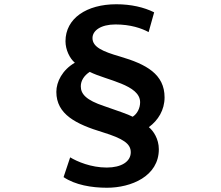

<svg xmlns="http://www.w3.org/2000/svg" viewBox="-20 -804 1040 903"><path d="M705 -746C657 -770 596 -784 527 -784C388 -784 288 -718 288 -610C288 -570 308 -529 332 -509C273 -475 245 -419 245 -372C245 -266 338 -220 463 -182C560 -152 595 -128 595 -88C595 -44 551 -16 482 -16C408 -16 343 -44 310 -64L279 29C334 66 411 79 483 79C597 79 727 25 727 -102C727 -151 701 -189 680 -206C724 -238 754 -287 754 -346C754 -455 668 -502 545 -538C462 -562 415 -583 415 -625C415 -660 454 -689 523 -689C594 -689 646 -671 679 -653ZM402 -466C481 -426 639 -406 639 -323C639 -296 626 -269 604 -255C581 -267 533 -283 470 -305C385 -333 360 -362 360 -398C360 -425 376 -449 402 -466Z"/></svg>

Font: Noto Sans T Chinese Bold
Style: Bold
Weight: 700
Designer: Ryoko NISHIZUKA (kana & ideographs); Paul D. Hunt (Latin, Greek & Cyrillic); Wenlong ZHANG (bopomofo); Sandoll Communica
Foundry: Adobe Systems Incorporated
Version: Version 1.000;PS 1;hotconv 1.0.78;makeotf.lib2.5.61930